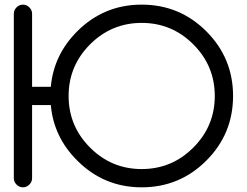

<svg xmlns="http://www.w3.org/2000/svg" viewBox="-20 -801 1056 821"><path d="M197.3 -429.7Q209.5 -566.4 310.1 -667Q424.3 -781.2 585.9 -781.2Q748 -781.2 862.3 -667Q976.6 -552.7 976.6 -390.6Q976.6 -228.5 862.3 -114.3Q748 0 585.9 0Q424.3 0 310.1 -114.7Q209.5 -214.8 197.3 -351.6H117.2V-39.1Q117.2 -23.4 105.5 -11.7Q93.8 0 78.1 0Q62.5 0 50.8 -11.7Q39.1 -23.4 39.1 -39.1V-742.2Q39.1 -757.8 50.8 -769.5Q62.5 -781.2 78.1 -781.2Q93.8 -781.2 105.5 -769.5Q117.2 -757.8 117.2 -742.2V-429.7ZM806.6 -611.3Q714.8 -703.1 585.9 -703.1Q457 -703.1 365.2 -611.3Q273.4 -519.5 273.4 -390.6Q273.4 -261.7 365.2 -169.9Q457 -78.1 585.9 -78.1Q714.8 -78.1 806.6 -169.9Q898.4 -261.7 898.4 -390.6Q898.4 -519.5 806.6 -611.3Z"/></svg>

Font: Comfortaa
Style: Regular
Weight: 400
Designer: Johan Aakerlund
Foundry: Johan Aakerlund
Version: Version 2.001; ttfautohint (v1.4.1)